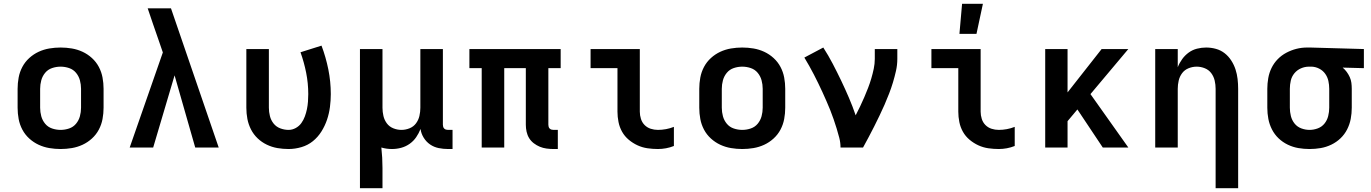

<svg xmlns="http://www.w3.org/2000/svg" viewBox="-20 -779 7240 1014"><path d="M300 8Q270 8 240.5 3Q211 -2 184 -14.5Q157 -27 134.5 -47.5Q112 -68 98 -94.5Q84 -121 78.5 -150.5Q73 -180 73 -210V-310Q73 -340 78.5 -369.5Q84 -399 98 -425.5Q112 -452 134.5 -472.5Q157 -493 184 -505.5Q211 -518 240.5 -523Q270 -528 300 -528Q330 -528 359.5 -523Q389 -518 416 -505.5Q443 -493 465.5 -472.5Q488 -452 502 -425.5Q516 -399 521.5 -369.5Q527 -340 527 -310V-210Q527 -180 521.5 -150.5Q516 -121 502 -94.5Q488 -68 465.5 -47.5Q443 -27 416 -14.5Q389 -2 359.5 3Q330 8 300 8ZM300 -93Q323 -93 345 -100.5Q367 -108 381.5 -125.5Q396 -143 402 -165Q408 -187 408 -210V-310Q408 -333 402 -355Q396 -377 381.5 -394.5Q367 -412 345 -419.5Q323 -427 300 -427Q277 -427 255 -419.5Q233 -412 218.5 -394.5Q204 -377 198 -355Q192 -333 192 -310V-210Q192 -187 198 -165Q204 -143 218.5 -125.5Q233 -108 255 -100.5Q277 -93 300 -93Z M789 0H665L840 -502L818 -566Q803 -609 788.5 -651Q774 -693 760 -735H883L1135 0H1011L902 -381Z M1504 8Q1474 8 1445 3Q1416 -2 1389 -15Q1362 -28 1340.5 -48.5Q1319 -69 1305.5 -95.5Q1292 -122 1286.5 -151Q1281 -180 1281 -210V-520H1400V-210Q1400 -188 1405.5 -166Q1411 -144 1425 -126.5Q1439 -109 1460.5 -101Q1482 -93 1504 -93Q1524 -93 1542 -103Q1560 -113 1571.5 -129Q1583 -145 1590 -164Q1597 -183 1601 -202.5Q1605 -222 1606.5 -242Q1608 -262 1608 -282Q1608 -339 1597 -394.5Q1586 -450 1567 -503L1678 -538Q1701 -477 1714 -412.5Q1727 -348 1727 -282Q1727 -248 1722.5 -213.5Q1718 -179 1707 -146.5Q1696 -114 1677.5 -84.5Q1659 -55 1632.5 -33.5Q1606 -12 1572 -2Q1538 8 1504 8Z M1881 215V-520H2000V-210Q2000 -188 2005 -166.5Q2010 -145 2023 -127.5Q2036 -110 2057 -101.5Q2078 -93 2100 -93Q2122 -93 2143 -101.5Q2164 -110 2177 -127.5Q2190 -145 2195 -166.5Q2200 -188 2200 -210V-520H2319V-120Q2319 -115 2320.5 -109.5Q2322 -104 2326 -100Q2330 -96 2335.5 -94.5Q2341 -93 2346 -93H2370V8H2346Q2321 8 2296.5 3Q2272 -2 2251.5 -16Q2231 -30 2217.5 -52Q2204 -74 2201 -98Q2192 -75 2178 -54.5Q2164 -34 2143.5 -19.5Q2123 -5 2099 1.5Q2075 8 2050 8Q2036 8 2021.5 6Q2007 4 1994 0Q1997 27 1998.5 54Q2000 81 2000 108V215Z M2926 8H2903Q2885 8 2866.5 5.5Q2848 3 2831 -4Q2814 -11 2799 -22.5Q2784 -34 2774.5 -49.5Q2765 -65 2761 -83.5Q2757 -102 2757 -120V-419H2643V0H2524V-419H2459V-520H2941V-419H2876V-120Q2876 -115 2877.5 -109.5Q2879 -104 2883 -100Q2887 -96 2892.5 -94.5Q2898 -93 2903 -93H2926Z M3455 8Q3427 8 3399.5 4Q3372 0 3347 -11.5Q3322 -23 3300.5 -41Q3279 -59 3265.5 -83Q3252 -107 3246.5 -134.5Q3241 -162 3241 -189V-419H3099V-520H3359V-189Q3359 -170 3365 -151Q3371 -132 3384.5 -118.5Q3398 -105 3416.5 -99Q3435 -93 3455 -93Q3476 -93 3497.5 -97Q3519 -101 3539 -109V-8Q3519 0 3497.5 4Q3476 8 3455 8Z M3900 8Q3870 8 3840.5 3Q3811 -2 3784 -14.5Q3757 -27 3734.5 -47.5Q3712 -68 3698 -94.5Q3684 -121 3678.5 -150.5Q3673 -180 3673 -210V-310Q3673 -340 3678.5 -369.5Q3684 -399 3698 -425.5Q3712 -452 3734.5 -472.5Q3757 -493 3784 -505.5Q3811 -518 3840.5 -523Q3870 -528 3900 -528Q3930 -528 3959.5 -523Q3989 -518 4016 -505.5Q4043 -493 4065.5 -472.5Q4088 -452 4102 -425.5Q4116 -399 4121.5 -369.5Q4127 -340 4127 -310V-210Q4127 -180 4121.5 -150.5Q4116 -121 4102 -94.5Q4088 -68 4065.5 -47.5Q4043 -27 4016 -14.5Q3989 -2 3959.5 3Q3930 8 3900 8ZM3900 -93Q3923 -93 3945 -100.5Q3967 -108 3981.5 -125.5Q3996 -143 4002 -165Q4008 -187 4008 -210V-310Q4008 -333 4002 -355Q3996 -377 3981.5 -394.5Q3967 -412 3945 -419.5Q3923 -427 3900 -427Q3877 -427 3855 -419.5Q3833 -412 3818.5 -394.5Q3804 -377 3798 -355Q3792 -333 3792 -310V-210Q3792 -187 3798 -165Q3804 -143 3818.5 -125.5Q3833 -108 3855 -100.5Q3877 -93 3900 -93Z M4419 0Q4419 -26 4412.5 -51Q4406 -76 4398.5 -100.5Q4391 -125 4382.5 -149.5Q4374 -174 4364.5 -198Q4355 -222 4344.5 -245.5Q4334 -269 4323.5 -292.5Q4313 -316 4301.5 -339Q4290 -362 4278.5 -385Q4267 -408 4254 -430.5Q4241 -453 4228 -475L4328 -528Q4355 -486 4378 -442Q4401 -398 4422.5 -353Q4444 -308 4463.5 -262.5Q4483 -217 4499 -170Q4511 -193 4522.5 -217Q4534 -241 4544.5 -265.5Q4555 -290 4564.5 -314.5Q4574 -339 4581.5 -364.5Q4589 -390 4594.5 -416Q4600 -442 4600 -468V-520H4719V-468Q4719 -436 4712 -405Q4705 -374 4696 -344Q4687 -314 4675.5 -284.5Q4664 -255 4651.5 -226Q4639 -197 4625 -168.5Q4611 -140 4597 -111.5Q4583 -83 4568 -55.5Q4553 -28 4538 0Z M5255 8Q5227 8 5199.5 4Q5172 0 5147 -11.5Q5122 -23 5100.5 -41Q5079 -59 5065.5 -83Q5052 -107 5046.5 -134.5Q5041 -162 5041 -189V-419H4899V-520H5159V-189Q5159 -170 5165 -151Q5171 -132 5184.5 -118.5Q5198 -105 5216.5 -99Q5235 -93 5255 -93Q5276 -93 5297.5 -97Q5319 -101 5339 -109V-8Q5319 0 5297.5 4Q5276 8 5255 8ZM5047 -600 5061 -759H5171L5137 -600Z M5804 0 5670 -201 5618 -139V0H5500V-520H5618V-291L5798 -520H5939L5739 -282L5939 0Z M6400 215V-310Q6400 -332 6395 -353.5Q6390 -375 6377 -392.5Q6364 -410 6343 -418.5Q6322 -427 6300 -427Q6278 -427 6257 -418.5Q6236 -410 6223 -392.5Q6210 -375 6205 -353.5Q6200 -332 6200 -310V0H6081V-520H6200V-424Q6209 -447 6223.5 -467Q6238 -487 6258 -501.5Q6278 -516 6302 -522Q6326 -528 6350 -528Q6376 -528 6401.5 -521Q6427 -514 6447.5 -498Q6468 -482 6482.5 -459.5Q6497 -437 6505 -412.5Q6513 -388 6516 -362Q6519 -336 6519 -310V215Z M6896 8Q6866 8 6837 3Q6808 -2 6781 -15Q6754 -28 6732.5 -48.5Q6711 -69 6697.5 -95.5Q6684 -122 6678.5 -151Q6673 -180 6673 -210V-310Q6673 -338 6678 -366.5Q6683 -395 6695.5 -420.5Q6708 -446 6728 -466.5Q6748 -487 6773.5 -500.5Q6799 -514 6826.5 -521Q6854 -528 6883 -528H6900L7183 -520V-419L7071 -422Q7083 -412 7092.5 -399Q7102 -386 7108.5 -371.5Q7115 -357 7117 -341.5Q7119 -326 7119 -310V-210Q7119 -180 7113.5 -151Q7108 -122 7094.5 -95.5Q7081 -69 7059.5 -48.5Q7038 -28 7011 -15Q6984 -2 6955 3Q6926 8 6896 8ZM6896 -93Q6918 -93 6939.5 -101Q6961 -109 6975 -126.5Q6989 -144 6994.5 -166Q7000 -188 7000 -210V-310Q7000 -331 6995.5 -351.5Q6991 -372 6979 -389Q6967 -406 6948 -416Q6929 -426 6908 -427H6893Q6871 -427 6850.5 -418Q6830 -409 6816 -392Q6802 -375 6797 -353.5Q6792 -332 6792 -310V-210Q6792 -188 6797.5 -166Q6803 -144 6817 -126.5Q6831 -109 6852.5 -101Q6874 -93 6896 -93Z"/></svg>

Font: Iosevka Extended
Style: Bold
Weight: 700
Width: 7
Monospace: yes
Designer: Belleve Invis
Foundry: Belleve Invis
Version: Version 32.5.0; ttfautohint (v1.8.4)